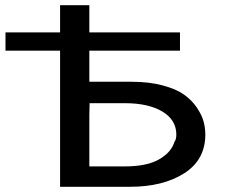

<svg xmlns="http://www.w3.org/2000/svg" viewBox="-20 -715 870 735"><path d="M1 -521V-591H210V-695H322V-591H669V-521H322V-402H484Q551 -402 603 -388Q655 -374 685 -352.5Q715 -331 734 -302.5Q753 -274 759.5 -249.5Q766 -225 766 -200Q766 -103 685 -51.5Q604 0 478 0H210V-521ZM322 -78H458Q543 -78 590 -105.5Q637 -133 648 -173V-172Q655 -182 655 -200Q655 -256 601.5 -288Q548 -320 458 -320H323Q323 -312 322.5 -297Q322 -282 322 -275Z"/></svg>

Font: Coval
Style: Medium
Weight: 500
Foundry: Context Ltd
Version: Version 001.000